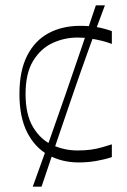

<svg xmlns="http://www.w3.org/2000/svg" viewBox="-20 -594 476 721"><path d="M276 16Q212 16 161.5 -12Q111 -40 82 -97Q53 -154 53 -241Q53 -328 82 -385Q111 -442 162.5 -469.5Q214 -497 281 -497Q317 -497 345 -492Q373 -487 400 -477V-429Q382 -436 361.5 -441Q341 -446 318.5 -449.5Q296 -453 271 -453Q222 -453 177.5 -432.5Q133 -412 104.5 -365.5Q76 -319 76 -241Q76 -163 104.5 -116Q133 -69 177.5 -49Q222 -29 271 -29Q299 -29 321 -32Q343 -35 362 -40.5Q381 -46 400 -52V-4Q373 5 341 10.5Q309 16 276 16ZM103 107Q165 -63 224 -233.5Q283 -404 340 -574H374Q310 -404 251.5 -233.5Q193 -63 136 107Z"/></svg>

Font: Ojuju Light
Style: Regular
Weight: 300
Designer: Chisaokwu Joboson, Mirko Velimirovic
Foundry: Udi Foundry
Version: Version 1.000